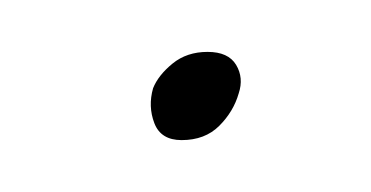

<svg xmlns="http://www.w3.org/2000/svg" viewBox="-20 -50 143 74"><path d="M60 -30Q52 -30 46.5 -25.5Q41 -21 39 -16Q37 -9 39.5 -2.5Q42 4 50 4Q59 4 64.5 -1.5Q70 -7 72 -14Q74 -20 71 -25Q68 -30 60 -30Z"/></svg>

Font: Advent Pro Thin
Style: Italic
Weight: 250
Italic angle: -12°
Version: Version 3.000